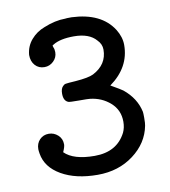

<svg xmlns="http://www.w3.org/2000/svg" viewBox="-74 -686 673 761"><g transform="rotate(-10 262.5 -305.5)"><path d="M125 -446Q102 -446 87.5 -462Q73 -478 73 -504Q76 -539 98 -564.5Q120 -590 152 -602Q198 -621 239 -621Q241 -622 265 -622Q383 -617 431 -542Q451 -510 451 -478Q451 -388 369 -329Q411 -305 417 -300Q466 -260 478 -204Q479 -198 479 -180Q479 -156 477 -148Q464 -80 403.5 -34.5Q343 11 259 11Q171 11 113 -22.5Q55 -56 46 -112Q44 -124 44 -130Q44 -153 58.5 -168Q73 -183 95 -183Q116 -183 132 -168.5Q148 -154 148 -131Q148 -121 139 -101Q175 -65 260 -65Q350 -65 386 -136Q395 -155 395 -179Q395 -226 361 -256Q327 -286 280 -291Q275 -292 234 -292Q199 -292 194 -294Q175 -301 175 -330Q175 -350 184 -359Q189 -365 196 -366.5Q203 -368 236 -370Q289 -374 309 -384Q367 -414 367 -474Q367 -496 350 -513Q322 -546 260 -546Q205 -546 176 -528Q175 -527 173 -526Q171 -525 171 -524Q172 -521 173 -517Q177 -509 177 -497Q177 -476 161.5 -461Q146 -446 125 -446Z"/></g></svg>

Font: MathJax_Typewriter
Style: Regular
Weight: 400
Version: Version 1.1